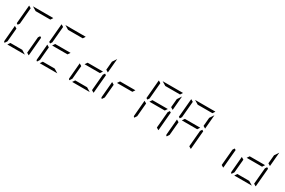

<svg xmlns="http://www.w3.org/2000/svg" viewBox="160 -2592 6208 4185"><g transform="rotate(30 3264.0 -500.0)"><path d="M163 -531 133 -485 99 -505 139 -959Q139 -964 143 -972L199 -938L181 -735ZM493 -62 595 0H364H153L194 -62H370ZM683 -515 717 -495 677 -41Q677 -36 673 -28L617 -62L635 -265L653 -469ZM83 -2Q56 -13 59 -41L93 -433L152 -398L140 -265L122 -62ZM323 -938 221 -1000H452H720Q729 -1000 733 -998L694 -938H446Z M1397 -469H1221H1010L1051 -531H1227H1438ZM979 -531 949 -485 915 -505 955 -959Q955 -964 959 -972L1015 -938L997 -735ZM1309 -62 1411 0H1180H969L1010 -62H1186ZM899 -2Q872 -13 875 -41L909 -433L968 -398L956 -265L938 -62ZM1139 -938 1037 -1000H1268H1536Q1545 -1000 1549 -998L1510 -938H1262Z M2213 -469H2037H1826L1867 -531H2043H2254ZM2125 -62 2227 0H1996H1785L1826 -62H2002ZM2315 -515 2349 -495 2309 -41Q2309 -36 2305 -28L2249 -62L2267 -265L2285 -469ZM1715 -2Q1688 -13 1691 -41L1725 -433L1784 -398L1772 -265L1754 -62ZM2315 -815 2386 -922 2355 -567 2296 -602 2308 -735Z M3029 -469H2853H2642L2683 -531H2859H3070ZM2531 -2Q2504 -13 2507 -41L2541 -433L2600 -398L2588 -265L2570 -62Z M3845 -469H3669H3458L3499 -531H3675H3886ZM3427 -531 3397 -485 3363 -505 3403 -959Q3403 -964 3407 -972L3463 -938L3445 -735ZM3947 -515 3981 -495 3941 -41Q3941 -36 3937 -28L3881 -62L3899 -265L3917 -469ZM3347 -2Q3320 -13 3323 -41L3357 -433L3416 -398L3404 -265L3386 -62ZM3587 -938 3485 -1000H3716H3984Q3993 -1000 3997 -998L3958 -938H3710ZM3947 -815 4018 -922 3987 -567 3928 -602 3940 -735Z M4661 -469H4485H4274L4315 -531H4491H4702ZM4243 -531 4213 -485 4179 -505 4219 -959Q4219 -964 4223 -972L4279 -938L4261 -735ZM4763 -515 4797 -495 4757 -41Q4757 -36 4753 -28L4697 -62L4715 -265L4733 -469ZM4163 -2Q4136 -13 4139 -41L4173 -433L4232 -398L4220 -265L4202 -62ZM4403 -938 4301 -1000H4532H4800Q4809 -1000 4813 -998L4774 -938H4526ZM4763 -815 4834 -922 4803 -567 4744 -602 4756 -735Z M5579 -515 5613 -495 5573 -41Q5573 -36 5569 -28L5513 -62L5531 -265L5549 -469Z M6293 -469H6117H5906L5947 -531H6123H6334ZM6205 -62 6307 0H6076H5865L5906 -62H6082ZM6395 -515 6429 -495 6389 -41Q6389 -36 6385 -28L6329 -62L6347 -265L6365 -469ZM5795 -2Q5768 -13 5771 -41L5805 -433L5864 -398L5852 -265L5834 -62ZM6395 -815 6466 -922 6435 -567 6376 -602 6388 -735Z"/></g></svg>

Font: DSEG7 Modern Mini
Style: Light Italic
Weight: 300
Italic angle: -5°
Designer: Keshikan(Twitter:@keshinomi_88pro)
Version: Version 0.46